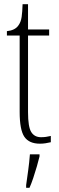

<svg xmlns="http://www.w3.org/2000/svg" viewBox="-20 -677 282 918"><path d="M171 10Q119 10 96.5 -23Q74 -56 74 -142V-507H13V-528Q51 -532 67 -554Q80 -571 83.5 -596Q87 -621 88 -657H114V-536H215V-507H114V-141Q114 -70 129.5 -45.5Q145 -21 176 -21Q189 -21 199.5 -22.5Q210 -24 223 -27V3Q211 6 197.5 8Q184 10 171 10ZM105 208Q110 172 115 136Q120 100 123 61H169V71Q164 92 156 119.5Q148 147 139 174Q130 201 121 221H105Z"/></svg>

Font: Noto Serif Hebrew ExtraCondensed ExtraLight
Style: Regular
Weight: 200
Width: 2
Designer: Monotype Design Team
Foundry: Monotype Imaging Inc.
Version: Version 2.004; ttfautohint (v1.8.4.7-5d5b)